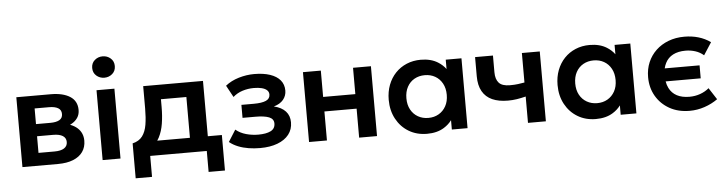

<svg xmlns="http://www.w3.org/2000/svg" viewBox="-51 -978 5173 1369"><g transform="rotate(-5 2536.0 -293.5)"><path d="M74 0V-500H320.5Q407 -500 457.8 -467.8Q508.5 -435.5 508.5 -371Q508.5 -339 492.5 -315.2Q476.5 -291.5 449 -276.5Q444 -273.5 438.5 -271Q470 -259.5 491.5 -240Q530 -204.5 530 -149.5Q530 -103 506.2 -69.5Q482.5 -36 437.5 -18Q392.5 0 329 0ZM197 -297H300Q342 -297 365 -310.2Q388 -323.5 388 -352.5Q388 -382 364.8 -395.5Q341.5 -409 300 -409H197ZM197 -91H312Q356.5 -91 380.5 -106.2Q404.5 -121.5 404.5 -151Q404.5 -180 380.8 -195Q357 -210 312 -210H197Z M648 0V-500H776V0ZM712 -584Q679 -584 655 -605Q631 -626 631 -660.5Q631 -695 655 -716Q679 -737 712 -737Q745 -737 769 -716Q793 -695 793 -660.5Q793 -626 769 -605Q745 -584 712 -584Z M871.5 150V-100Q918 -111 941.8 -142.8Q965.5 -174.5 973.8 -224.5Q982 -274.5 982 -340.5V-500H1410V-104H1510.5V150H1393.5V0H988.5V150ZM1282 -104V-396H1100V-340.5Q1100 -276.5 1091.2 -222Q1082.5 -167.5 1060.5 -125Q1055 -114 1048 -104Z M1774.5 12.5Q1732.5 12.5 1693 6.2Q1653.5 0 1618.8 -13.8Q1584 -27.5 1556 -50L1609 -134Q1640 -108 1682.5 -96Q1725 -84 1769.5 -84Q1826.5 -84 1858.8 -100.2Q1891 -116.5 1891 -153.5Q1891 -186 1857.8 -199.5Q1824.5 -213 1760 -213H1668V-306H1756.5Q1814 -306 1843.8 -319Q1873.5 -332 1873.5 -362.5Q1873.5 -381 1860.5 -393.2Q1847.5 -405.5 1823.2 -411.8Q1799 -418 1766.5 -418Q1724 -418 1685 -405.5Q1646 -393 1617 -367L1571 -451.5Q1611.5 -484 1666.8 -500.5Q1722 -517 1777.5 -517Q1843.5 -517 1891 -501Q1938.5 -485 1963.8 -454.5Q1989 -424 1989 -380.5Q1989 -343.5 1965.8 -315.2Q1942.5 -287 1897.5 -274.5Q1952.5 -261.5 1981 -230.2Q2009.5 -199 2009.5 -151Q2009.5 -101 1980.8 -64.2Q1952 -27.5 1899.2 -7.5Q1846.5 12.5 1774.5 12.5Z M2125.5 0V-500H2253.5V-311.5H2484V-500H2612V0H2484V-207.5H2253.5V0Z M2969.5 15Q2896 15 2839.2 -19Q2782.5 -53 2750 -113Q2717.5 -173 2717.5 -250Q2717.5 -308 2736 -356.5Q2754.5 -405 2788.2 -440.5Q2822 -476 2868.2 -495.5Q2914.5 -515 2969.5 -515Q3042 -515 3091.5 -484Q3125.5 -463 3147.5 -433V-500H3260V0H3147.5V-67Q3125.5 -37 3091.5 -16Q3042 15 2969.5 15ZM2988.5 -97Q3030 -97 3062.5 -115.8Q3095 -134.5 3114 -168.8Q3133 -203 3133 -250Q3133 -297 3114 -331.5Q3095 -366 3062.5 -384.5Q3030 -403 2988.5 -403Q2947 -403 2914.2 -384.5Q2881.5 -366 2862.8 -331.5Q2844 -297 2844 -250Q2844 -203 2862.8 -168.8Q2881.5 -134.5 2914.2 -115.8Q2947 -97 2988.5 -97Z M3692.5 0V-188.5Q3658 -180 3627.5 -175.2Q3597 -170.5 3564.5 -170.5Q3498.5 -170.5 3452.2 -191.2Q3406 -212 3381.8 -254.8Q3357.5 -297.5 3357.5 -363V-500H3485.5V-380.5Q3485.5 -330.5 3508.8 -304.5Q3532 -278.5 3588.5 -278.5Q3621.5 -278.5 3645.8 -281.8Q3670 -285 3692.5 -289V-500H3820.5V0Z M4178 15Q4104.5 15 4047.8 -19Q3991 -53 3958.5 -113Q3926 -173 3926 -250Q3926 -308 3944.5 -356.5Q3963 -405 3996.8 -440.5Q4030.5 -476 4076.8 -495.5Q4123 -515 4178 -515Q4250.5 -515 4300 -484Q4334 -463 4356 -433V-500H4468.5V0H4356V-67Q4334 -37 4300 -16Q4250.5 15 4178 15ZM4197 -97Q4238.5 -97 4271 -115.8Q4303.5 -134.5 4322.5 -168.8Q4341.5 -203 4341.5 -250Q4341.5 -297 4322.5 -331.5Q4303.5 -366 4271 -384.5Q4238.5 -403 4197 -403Q4155.5 -403 4122.8 -384.5Q4090 -366 4071.2 -331.5Q4052.5 -297 4052.5 -250Q4052.5 -203 4071.2 -168.8Q4090 -134.5 4122.8 -115.8Q4155.5 -97 4197 -97Z M4849 15Q4767 15 4705.2 -19.8Q4643.5 -54.5 4608.8 -114.2Q4574 -174 4574 -250Q4574 -307.5 4594.5 -355.8Q4615 -404 4652.8 -439.8Q4690.5 -475.5 4742 -495.2Q4793.5 -515 4856 -515Q4910 -515 4956.8 -501.2Q5003.5 -487.5 5043 -459.5L4985.5 -370.5Q4959.5 -393.5 4926 -404.2Q4892.5 -415 4856 -415Q4803 -415 4766.5 -396Q4730 -377 4711.5 -340.5Q4702.5 -323 4697.5 -302H4947V-209H4696Q4700.5 -182 4711.5 -160.5Q4730 -123.5 4766.5 -104.2Q4803 -85 4856 -85Q4897 -85 4933.2 -98Q4969.5 -111 4996.5 -134L5050.5 -50.5Q5008 -20 4955.8 -2.5Q4903.5 15 4849 15Z"/></g></svg>

Font: Geologica EX Med
Style: Regular
Weight: 500
Designer: Sindre Bremnes, Frode Helland
Foundry: Monokrom Skriftforlag AS
Version: Version 1.010;gftools[0.9.28]